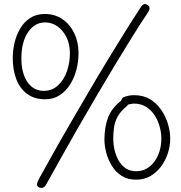

<svg xmlns="http://www.w3.org/2000/svg" viewBox="-20 -860 882 934"><path d="M642 14Q600 14 571 -5Q542 -24 523.5 -54.5Q505 -85 496.5 -118.5Q488 -152 488 -181Q488 -242 506 -289Q524 -336 574 -374Q581 -379 585.5 -380.5Q590 -382 594 -382Q599 -382 604 -378Q609 -374 609 -365Q609 -360 604 -352.5Q599 -345 594 -341Q565 -317 551.5 -291.5Q538 -266 534.5 -239Q531 -212 531 -185Q531 -157 537.5 -129.5Q544 -102 557.5 -78.5Q571 -55 592 -41Q613 -27 643 -27Q679 -27 706.5 -48.5Q734 -70 749.5 -106.5Q765 -143 765 -186Q765 -213 757 -243Q749 -273 733 -298Q717 -323 691.5 -339.5Q666 -356 633 -356Q625 -356 616 -354Q607 -352 597 -350Q584 -346 577 -352Q570 -358 570 -368Q570 -384 586 -389Q597 -393 608.5 -395Q620 -397 633 -397Q677 -397 709.5 -377.5Q742 -358 764 -326Q786 -294 797 -257Q808 -220 808 -185Q808 -151 797 -116Q786 -81 764.5 -51.5Q743 -22 712.5 -4Q682 14 642 14ZM200 -377Q147 -377 111.5 -403.5Q76 -430 59 -475.5Q42 -521 42 -578Q42 -614 50.5 -651Q59 -688 77.5 -720Q96 -752 126 -772Q156 -792 198 -792Q247 -792 284 -766.5Q321 -741 341.5 -698Q362 -655 362 -603Q362 -560 351.5 -520Q341 -480 320 -447.5Q299 -415 269 -396Q239 -377 200 -377ZM84 -576Q84 -504 113.5 -461Q143 -418 193 -418Q233 -418 261.5 -444Q290 -470 305 -511.5Q320 -553 320 -601Q320 -645 303.5 -678.5Q287 -712 260 -731.5Q233 -751 199 -751Q149 -751 116.5 -703.5Q84 -656 84 -576ZM663 -822Q672 -837 680.5 -839.5Q689 -842 697 -836Q706 -831 707.5 -823Q709 -815 700 -800Q667 -751 625.5 -684.5Q584 -618 538.5 -542.5Q493 -467 446.5 -388Q400 -309 356 -232Q312 -155 274 -87Q236 -19 206 35Q198 50 188.5 53Q179 56 169 51Q160 46 160 37.5Q160 29 168 13Q198 -41 236.5 -110Q275 -179 319.5 -255.5Q364 -332 410.5 -411.5Q457 -491 502.5 -566Q548 -641 589 -706.5Q630 -772 663 -822Z"/></svg>

Font: Playpen Sans ExtraLight
Style: Regular
Weight: 250
Designer: Laura Meseguer, Veronika Burian, José Scaglione
Foundry: TypeTogether
Version: Version 1.001